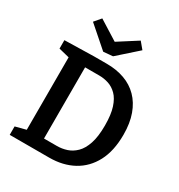

<svg xmlns="http://www.w3.org/2000/svg" viewBox="-214 -1081 1142 1224"><g transform="rotate(30 357.0 -469.0)"><path d="M350 -702Q421 -702 479.5 -681Q538 -660 580 -617.5Q622 -575 645 -511.5Q668 -448 668 -363Q668 -244 625.5 -163.5Q583 -83 507 -41.5Q431 0 330 0H40V-62L136 -87L118 -62V-637L137 -611L40 -635V-697L254 -702ZM336 -89Q373 -89 408 -100.5Q443 -112 472 -140.5Q501 -169 518.5 -221Q536 -273 536 -355Q536 -435 519.5 -485.5Q503 -536 475.5 -563.5Q448 -591 414.5 -602Q381 -613 346 -613H221L241 -633V-69L221 -89ZM463 -938 503 -890 360 -763 291 -757 139 -890 180 -938 365 -822 283 -823Z"/></g></svg>

Font: Bitter Thin SemiBold
Style: Regular
Weight: 600
Version: Version 2.002